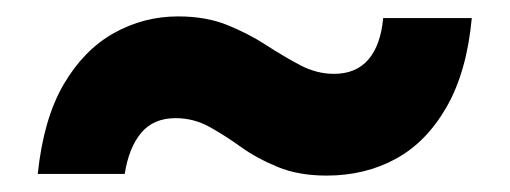

<svg xmlns="http://www.w3.org/2000/svg" viewBox="-20 -435 622 234"><path d="M378 -221Q344 -221 318.5 -231.5Q293 -242 273.5 -256Q254 -270 235 -280.5Q216 -291 194 -291Q167 -291 152 -273Q137 -255 132 -223H26Q33 -290 57.5 -332Q82 -374 118.5 -394.5Q155 -415 197 -415Q231 -415 257 -404.5Q283 -394 304.5 -380Q326 -366 346 -355.5Q366 -345 387 -345Q414 -345 429 -362.5Q444 -380 447 -413H555Q549 -348 524.5 -305Q500 -262 462.5 -241.5Q425 -221 378 -221Z"/></svg>

Font: DM Sans 11pt ExtraBold
Style: Regular
Weight: 800
Version: Version 4.004;gftools[0.9.30]